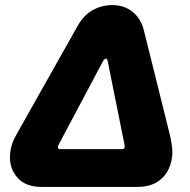

<svg xmlns="http://www.w3.org/2000/svg" viewBox="-20 -733 746 753"><path d="M142 0Q82 0 50.5 -34Q19 -68 19 -116Q19 -138 25 -160Q31 -182 46 -208L282 -627Q307 -673 343 -693Q379 -713 420 -713Q467 -713 499.5 -687Q532 -661 544 -615L645 -209Q647 -201 649.5 -188.5Q652 -176 654 -162Q656 -148 656 -135Q656 -103 642 -71.5Q628 -40 597.5 -20Q567 0 518 0ZM215 -148H458Q463 -148 466 -150.5Q469 -153 469 -158Q469 -160 468.5 -164.5Q468 -169 466 -177L402 -495Q401 -498 399.5 -500.5Q398 -503 395 -503Q392 -503 389.5 -500Q387 -497 385 -495L208 -162Q207 -159 207 -155Q207 -153 208.5 -150.5Q210 -148 215 -148Z"/></svg>

Font: MuseoModerno ExtraBold
Style: Italic
Weight: 800
Italic angle: -9°
Designer: Pablo Cosgaya, Héctor Gatti, Marcela Romero, and the Authors of The MuseoModerno Project.
Foundry: Omnibus-Type Team
Version: Version 1.003